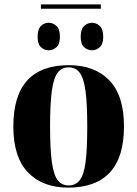

<svg xmlns="http://www.w3.org/2000/svg" viewBox="-20 -848 628 878"><path d="M167 -808V-828H441V-808ZM202 -618Q183 -618 167.5 -632Q152 -646 152 -680Q152 -715 167.5 -729.5Q183 -744 202 -744Q222 -744 238 -729.5Q254 -715 254 -680Q254 -646 238 -632Q222 -618 202 -618ZM401 -618Q381 -618 365 -632Q349 -646 349 -680Q349 -715 365 -729.5Q381 -744 401 -744Q420 -744 436 -729.5Q452 -715 452 -680Q452 -646 436 -632Q420 -618 401 -618ZM292 10Q175 10 108 -59.5Q41 -129 41 -270Q41 -550 295 -550Q413 -550 480 -480.5Q547 -411 547 -270Q547 -129 482.5 -59.5Q418 10 292 10ZM294 0Q326 0 345 -24.5Q364 -49 371.5 -108Q379 -167 379 -270Q379 -373 371 -432Q363 -491 344.5 -515.5Q326 -540 293 -540Q262 -540 243.5 -515.5Q225 -491 217 -432Q209 -373 209 -270Q209 -167 217 -108Q225 -49 243.5 -24.5Q262 0 294 0Z"/></svg>

Font: Noto Serif Display SemiCondensed ExtraBold
Style: Regular
Weight: 800
Width: 4
Designer: Monotype Design Team
Foundry: Monotype Imaging Inc.
Version: Version 2.009